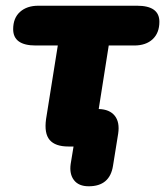

<svg xmlns="http://www.w3.org/2000/svg" viewBox="-20 -512 577 671"><path d="M290 139Q255 139 238.5 117.5Q222 96 227 61L237 0H219Q173 0 153.5 -23Q134 -46 141 -96L182 -353H105Q26 -353 26 -410Q26 -449 50 -470.5Q74 -492 114 -492H459Q537 -492 537 -436Q537 -397 513.5 -375Q490 -353 449 -353H360L325 -131Q363 -130 381 -107.5Q399 -85 393 -45L375 67Q364 139 290 139Z"/></svg>

Font: Nunito Black
Style: Italic
Weight: 900
Italic angle: -9°
Designer: Vernon Adams
Foundry: Vernon Adams
Version: Version 3.601; ttfautohint (v1.8.2.53-6de2)